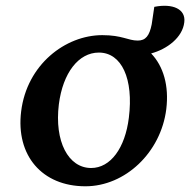

<svg xmlns="http://www.w3.org/2000/svg" viewBox="-20 -643 666 672"><path d="M625 -565C631 -611 585 -632 520 -619L511 -558C503 -518 490 -501 462 -501C428 -501 408 -520 338 -520C209 -520 74 -417 54 -253C35 -99 127 9 279 9C418 9 543 -109 562 -261C572 -343 552 -411 509 -456C565 -471 619 -512 625 -565ZM186 -278C200 -388 255 -459 326 -459C406 -459 448 -367 431 -231C418 -125 367 -55 299 -55C219 -55 170 -148 186 -278Z"/></svg>

Font: TPK Tissa Web SemiBold
Style: Italic
Weight: 600
Italic angle: -7°
Designer: Jacques Le Bailly, Suppakit Chalermlarp | Katatrad Co.,Ltd.
Foundry: Jacques Le Bailly, Cadson Demak Co.,Ltd.
Version: Version 5.000;Glyphs 3.1.2 (3151)